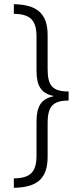

<svg xmlns="http://www.w3.org/2000/svg" viewBox="-20 -736 394 915"><path d="M46 114V159C158 157 207 115 207 10V-149C207 -233 235 -256 307 -257V-300C232 -300 207 -326 207 -406V-568C207 -673 155 -714 46 -716V-670C121 -669 154 -643 154 -562V-399C154 -326 177 -291 234 -279V-277C177 -265 154 -230 154 -156V5C154 85 124 113 46 114Z"/></svg>

Font: Noto Sans Arabic UI XCn Lt
Style: Regular
Weight: 300
Width: 2
Designer: Monotype Design Team, Nadine Chahine and Nizar Qandah
Foundry: Monotype Imaging Inc.
Version: Version 2.010